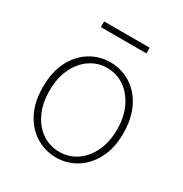

<svg xmlns="http://www.w3.org/2000/svg" viewBox="-167 -828 920 967"><g transform="rotate(30 293.0 -344.5)"><path d="M293 13Q230 13 176.5 -19.5Q123 -52 91 -113.5Q59 -175 59 -262Q59 -351 91 -413Q123 -475 176.5 -507.5Q230 -540 293 -540Q340 -540 382.5 -521.5Q425 -503 457.5 -467.5Q490 -432 508.5 -380Q527 -328 527 -262Q527 -175 494.5 -113.5Q462 -52 409 -19.5Q356 13 293 13ZM293 -20Q349 -20 393.5 -50.5Q438 -81 464 -135.5Q490 -190 490 -262Q490 -335 464 -390Q438 -445 393.5 -476Q349 -507 293 -507Q237 -507 192.5 -476Q148 -445 122.5 -390Q97 -335 97 -262Q97 -190 122.5 -135.5Q148 -81 192.5 -50.5Q237 -20 293 -20ZM161 -669V-702H426V-669Z"/></g></svg>

Font: Shanggu Sans SC VF
Style: Regular
Weight: 250
Designer: GuiWonder
Version: Version 1.021